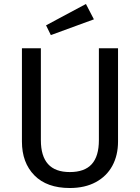

<svg xmlns="http://www.w3.org/2000/svg" viewBox="-20 -931 702 963"><path d="M572 -221Q572 -152 543.5 -99.5Q515 -47 460.5 -17.5Q406 12 330 12Q215 12 152.5 -51.5Q90 -115 90 -221V-689H185V-228Q185 -148 221 -108Q257 -68 330 -68Q404 -68 440 -107.5Q476 -147 476 -228V-689H572ZM451 -834 235 -755 211 -804 411 -911Z"/></svg>

Font: Wolseley Sans
Style: Regular
Weight: 400
Designer: Carrois Corporate & Edenspiekermann AG
Foundry: Carrois Corporate GbR & Edenspiekermann AG
Version: Version 4.202